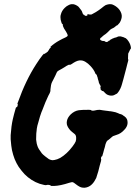

<svg xmlns="http://www.w3.org/2000/svg" viewBox="-20 -829 646 918"><path d="M459 -406 462 -400 463 -398Q462 -398 460.5 -401.5Q459 -405 459 -406ZM321 -809Q325 -809 325 -809Q325 -809 330 -809Q342 -807 354 -798Q356 -796 358.5 -793Q361 -790 363 -787Q370 -779 372 -774Q375 -763 379 -759Q380 -758 381 -758.5Q382 -759 383 -757Q386 -753 391 -753Q395 -753 398 -756L399 -757L398 -760Q398 -762 398 -762Q398 -762 401 -761Q404 -760 409 -759.5Q414 -759 418 -760Q423 -762 438 -771Q454 -781 464 -789Q476 -799 484 -804Q498 -810 511 -809Q518 -808 525 -804Q542 -795 552 -781Q564 -763 562 -747Q560 -733 552 -720Q550 -718 547.5 -715Q545 -712 543 -710Q541 -708 541 -708Q540 -709 535 -705Q526 -696 513 -691Q509 -690 497 -677Q486 -666 477 -661Q474 -659 470 -655Q466 -651 464 -649.5Q462 -648 460 -647Q457 -642 460 -638Q461 -638 463 -636Q470 -632 476 -633Q478 -634 480 -632Q490 -624 498 -632Q499 -634 500 -634Q502 -633 507 -638Q510 -641 510 -641Q511 -640 515 -643Q518 -645 519 -645Q520 -645 522 -646Q524 -647 525.5 -647.5Q527 -648 528 -648.5Q529 -649 532.5 -649.5Q536 -650 537.5 -651Q539 -652 539.5 -652Q540 -652 541.5 -653Q543 -654 545 -654L547 -655Q547 -655 552 -655Q557 -655 557 -655L571 -651Q579 -647 579 -647Q579 -648 581 -646.5Q583 -645 585 -643Q587 -641 589 -639Q602 -623 605 -607Q606 -603 606 -600Q605 -596 605 -595Q605 -594 604 -594Q603 -594 601.5 -590.5Q600 -587 597 -581Q594 -575 593 -573Q592 -566 592 -549Q592 -546 593 -545Q595 -543 589 -524Q587 -515 584 -504Q576 -472 574 -466Q572 -459 569.5 -449Q567 -439 565.5 -435Q564 -431 563 -426Q557 -404 545 -388L539 -381Q539 -381 536 -380Q528 -375 522 -373Q511 -370 499 -374Q491 -376 485 -382Q483 -384 483 -384Q483 -384 481 -386Q475 -394 470 -394V-393L469 -394Q468 -395 467 -395.5Q466 -396 467 -395L465 -397Q463 -399 462.5 -400Q462 -401 461 -406L459 -411L460 -410Q461 -409 461 -409.5Q461 -410 460 -413L461 -415L462 -416Q461 -420 460 -420Q459 -420 459 -420.5Q459 -421 458 -423Q455 -428 453 -433Q453 -436 451.5 -440.5Q450 -445 449 -448.5Q448 -452 447.5 -454Q447 -456 446.5 -459Q446 -462 445 -463Q444 -464 443.5 -466.5Q443 -469 443 -470Q441 -473 438 -475Q437 -475 436 -478Q429 -496 413 -513Q401 -526 389 -533Q375 -542 359 -540Q344 -538 323 -523Q315 -518 313 -519Q310 -521 304 -517Q300 -515 298 -514Q296 -513 293.5 -511Q291 -509 288 -507.5Q285 -506 275.5 -500Q266 -494 261 -492Q254 -489 251 -482Q249 -477 247.5 -474Q246 -471 244.5 -467.5Q243 -464 239.5 -457.5Q236 -451 234.5 -447.5Q233 -444 230 -439Q226 -432 224 -422Q220 -396 221 -394Q221 -393 220 -390Q219 -385 211 -371Q197 -342 183 -304Q180 -296 178 -292Q172 -277 163 -243Q158 -228 156 -214Q156 -210 155 -204Q153 -192 153 -174Q152 -160 154 -153Q155 -142 159 -131Q163 -118 180 -96Q184 -91 196.5 -81Q209 -71 214 -68Q222 -64 230 -63Q235 -63 240 -64Q253 -66 268 -74Q300 -93 327 -129Q339 -145 342 -153Q345 -162 344 -173Q343 -184 336 -189Q323 -199 317 -205Q304 -219 300 -233Q298 -242 300 -251Q303 -267 318 -282Q336 -299 357 -302Q369 -304 405 -304L416 -303Q415 -301 419 -300Q420 -300 421 -300Q427 -299 434 -301Q444 -304 457 -304Q466 -303 472.5 -301.5Q479 -300 487.5 -299.5Q496 -299 496.5 -298.5Q497 -298 502 -297.5Q507 -297 509 -297Q514 -296 520 -295Q533 -293 544 -288Q550 -285 553 -284Q556 -283 558 -283Q565 -281 570 -276Q573 -274 573.5 -274Q574 -274 576 -272Q579 -268 581 -268Q581 -268 583.5 -264.5Q586 -261 587 -259Q590 -252 590 -243Q590 -231 584 -221Q581 -215 574 -208Q558 -190 537 -184Q524 -180 520 -178Q518 -177 512 -171.5Q506 -166 501 -162Q492 -157 489 -151Q484 -141 481 -125Q480 -121 477.5 -113.5Q475 -106 474 -100Q470 -84 469 -83Q468 -83 468 -82Q468 -81 467 -81Q464 -81 463 -74Q462 -69 464 -68Q464 -67 463 -59Q460 -46 457 -38Q456 -35 450 -10Q444 11 440 22Q437 28 431 38Q422 52 410 60Q402 65 394 67Q384 70 374 68Q362 67 343 52Q333 44 328 42Q324 41 311 45Q268 59 240 60Q222 61 222 58.5Q222 56 213 55Q206 54 201 56Q199 57 190 55Q149 47 113 18Q96 4 83 -13Q68 -31 59 -49Q49 -68 43 -89Q36 -112 34 -132Q33 -138 33 -142Q30 -164 31 -183Q34 -227 41 -258Q47 -284 55 -311L58 -319V-317L59 -315L60 -316Q65 -321 65 -329Q65 -332 64 -332.5Q63 -333 63 -333.5Q63 -334 66 -341Q103 -445 153 -522Q169 -547 184 -566Q189 -572 190 -572Q193 -570 197 -574Q198 -576 199 -576Q200 -575 204 -579Q205 -580 205.5 -580Q206 -580 208 -582Q210 -584 209.5 -584Q209 -584 211.5 -587Q214 -590 215 -592V-593Q214 -593 218 -597Q225 -604 224 -605Q224 -605 221 -604L219 -603L221 -605Q241 -623 263 -635Q268 -638 278 -643Q278 -643 293 -650Q301 -654 303 -657Q305 -661 301 -668Q298 -675 286 -693Q285 -696 282 -702L280 -707Q281 -707 281 -708Q281 -714 277 -715Q276 -715 274 -721Q269 -734 269 -747Q269 -755 271 -760Q275 -777 289 -791Q298 -800 307 -804Q314 -808 321 -809Z"/></svg>

Font: TT2020 Style B
Style: Italic
Weight: 400
Italic angle: -15°
Version: Version 0.2.000